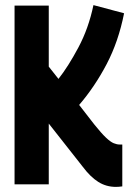

<svg xmlns="http://www.w3.org/2000/svg" viewBox="-20 -722 516 752"><path d="M434 10Q396 10 365 -9.5Q334 -29 304 -69L171 -238V0H37V-700H171V-461L209 -413Q247 -461 287 -536Q327 -611 346 -702L466 -670Q444 -559 397.5 -470.5Q351 -382 290 -311L349 -235Q377 -200 395 -183Q413 -166 425.5 -161Q438 -156 448 -156H459V8Q451 9 445.5 9.5Q440 10 434 10Z"/></svg>

Font: Georama Condensed
Style: Bold
Weight: 700
Width: 3
Designer: Jean-Baptiste Levee
Foundry: Production Type
Version: Version 1.000